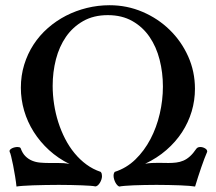

<svg xmlns="http://www.w3.org/2000/svg" viewBox="-20 -701 818 728"><path d="M765.6 -125.5Q755.4 -102.1 743.2 -66.7Q731 -31.2 719.7 6.3Q712.4 4.9 697.3 3.7Q682.1 2.4 662.4 1.7Q642.6 1 619.6 0.5Q596.7 0 573.2 0Q549.8 0 527.1 0.5Q504.4 1 485.6 1.7Q466.8 2.4 452.9 3.7Q439 4.9 432.6 6.3Q428.7 5.4 424.8 1.2Q420.9 -2.9 417.7 -8.8Q414.6 -14.6 412.6 -21.5Q410.6 -28.3 410.6 -34.7Q410.6 -43.5 415 -49.3Q459.5 -63.5 493.4 -96.4Q527.3 -129.4 550.5 -173.6Q573.7 -217.8 585.7 -269.5Q597.7 -321.3 597.7 -373Q597.7 -425.8 585.2 -474.6Q572.8 -523.4 547.1 -561Q521.5 -598.6 481.9 -621.1Q442.4 -643.6 388.7 -643.6Q335 -643.6 295.4 -621.1Q255.9 -598.6 230.2 -561.5Q204.6 -524.4 192.1 -476.1Q179.7 -427.7 179.7 -375.5Q179.7 -340.8 185.1 -305.9Q190.4 -271 200.9 -238Q211.4 -205.1 226.8 -175Q242.2 -145 262.5 -120.4Q282.7 -95.7 307.6 -77.4Q332.5 -59.1 361.8 -49.3Q364.7 -45.9 365.7 -42Q366.7 -38.1 366.7 -33.2Q366.7 -26.9 364.5 -20.3Q362.3 -13.7 358.9 -8.1Q355.5 -2.4 351.1 1.5Q346.7 5.4 341.8 5.9Q335.9 4.4 322.5 3.4Q309.1 2.4 290.3 1.7Q271.5 1 249 0.5Q226.6 0 203.1 0Q177.7 0 152.1 0.5Q126.5 1 104.5 1.7Q82.5 2.4 66.2 3.7Q49.8 4.9 42.5 6.3Q41 -9.3 37.4 -31.5Q33.7 -53.7 29.8 -74Q25.9 -94.2 22.2 -108.4Q18.6 -122.6 17.6 -122.6Q16.6 -126 16.4 -126.7Q16.1 -127.4 16.1 -127.9Q16.1 -131.3 18.8 -134Q21.5 -136.7 25.9 -138.9Q30.3 -141.1 35.6 -142.3Q41 -143.6 45.9 -143.6Q49.8 -143.6 53 -142.8Q56.2 -142.1 58.1 -139.6Q64.9 -120.1 76.2 -108.9Q87.4 -97.7 101.6 -91.8Q115.7 -85.9 131.8 -84.5Q147.9 -83 165 -83H198.7Q210.9 -83 222.2 -82.3Q233.4 -81.5 243.7 -79.1Q200.2 -100.6 166 -131.8Q131.8 -163.1 107.9 -200.9Q84 -238.8 71.5 -281.5Q59.1 -324.2 59.1 -368.2Q59.1 -414.6 71.8 -455.8Q84.5 -497.1 107.2 -532Q129.9 -566.9 161.4 -594.5Q192.9 -622.1 230.2 -641.4Q267.6 -660.6 309.6 -670.9Q351.6 -681.2 395.5 -681.2Q461.4 -681.2 520 -656.2Q578.6 -631.3 623 -588.1Q667.5 -544.9 693.4 -487.3Q719.2 -429.7 719.2 -364.3Q719.2 -320.3 706.8 -278.6Q694.3 -236.8 670.2 -199.7Q646 -162.6 610.8 -132.1Q575.7 -101.6 530.3 -80.1Q543.5 -82.5 555.7 -83Q567.9 -83.5 579.1 -83.5Q589.8 -83.5 599.6 -83.3Q609.4 -83 618.7 -83Q634.3 -83 648.2 -84.7Q662.1 -86.4 675 -91.8Q688 -97.2 700.2 -108.2Q712.4 -119.1 724.6 -137.2Q729.5 -143.6 739.3 -143.6Q748.5 -143.6 757.1 -138.7Q765.6 -133.8 765.6 -127Z"/></svg>

Font: XB Niloofar
Style: Bold
Weight: 700
Designer: Behnam
Foundry: Irmug
Version: Version 7.201 2008